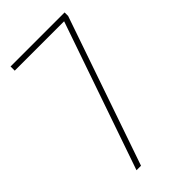

<svg xmlns="http://www.w3.org/2000/svg" viewBox="-222 -779 844 844"><g transform="rotate(-45 199.5 -357.0)"><path d="M95 0H123L362 -692V-714H26V-688H333Z"/></g></svg>

Font: Noto Sans Tamil ExtraCondensed Thin
Style: Regular
Weight: 100
Width: 2
Designer: Jelle Bosma - Monotype Design Team
Foundry: Monotype Imaging Inc.
Version: Version 2.004